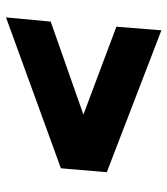

<svg xmlns="http://www.w3.org/2000/svg" viewBox="21 -609 558 640"><g transform="rotate(90 300.0 -289.0)"><path d="M554 -366 541 -213 38 -30 52 -179 362 -288 69 -398 81 -548Z"/></g></svg>

Font: Nunito Sans Heavy Heavy
Style: Italic
Weight: 400
Italic angle: -4.541°
Designer: Vernon Adams
Foundry: Vernon Adams
Version: Version 2.002